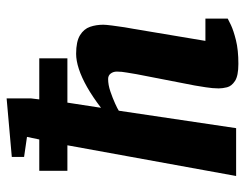

<svg xmlns="http://www.w3.org/2000/svg" viewBox="-102 -648 757 594"><g transform="rotate(-90 277.0 -351.5)"><path d="M376 7Q339 7 323 -3.5Q307 -14 303.5 -28Q300 -42 300 -54Q300 -72 303.5 -94Q307 -116 309 -128L344 -308Q346 -322 349 -338Q352 -354 352 -369Q352 -380 346 -388Q340 -396 329 -396Q311 -396 290.5 -389Q270 -382 253.5 -374.5Q237 -367 231 -363L177 0H29L124 -522H45V-609H142L150 -647L88 -656V-694L269 -710V-634L266 -609H393V-522H256L240 -418Q274 -444 304 -461Q334 -478 360 -486.5Q386 -495 407 -495Q445 -495 464.5 -483Q484 -471 490.5 -452Q497 -433 497 -411Q497 -403 494.5 -383.5Q492 -364 489 -344.5Q486 -325 484 -316L447 -95H516V-26Q513 -24 496 -16Q479 -8 449 -0.5Q419 7 376 7Z"/></g></svg>

Font: Faustina Light ExtraBold
Style: Italic
Weight: 800
Italic angle: -8°
Version: Version 1.200